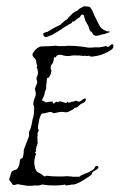

<svg xmlns="http://www.w3.org/2000/svg" viewBox="-20 -596 385 617"><path d="M76 1Q72 1 68.5 1Q65 1 61 0Q56 -1 49.5 -2Q43 -3 37 -4Q33 -4 29 -2Q25 -1 21 -2Q19 -6 16 -9.5Q13 -13 10 -17Q9 -19 11 -26Q13 -30 13.5 -33Q14 -36 15 -38Q17 -45 19 -46L25 -49Q29 -49 31 -51Q34 -51 38 -57Q40 -60 43 -71Q43 -76 44 -80Q45 -84 46 -86Q50 -86 53 -89L56 -103Q56 -112 57 -116Q59 -121 61 -126.5Q63 -132 65 -137Q67 -142 69 -147.5Q71 -153 73 -158Q74 -162 73 -166V-168Q73 -172 75 -176L78 -183Q80 -189 80 -189Q81 -192 83 -203Q85 -216 86 -217Q88 -222 89 -232Q89 -244 90 -247Q90 -254 87 -261Q87 -266 89 -274L93 -285Q95 -288 95 -297Q94 -301 93.5 -304.5Q93 -308 92 -310L95 -319L99 -328Q100 -332 99 -336Q97 -342 97 -342Q97 -344 97.5 -346Q98 -348 99 -350Q102 -356 102 -362Q102 -363 102 -365Q102 -367 101 -369Q101 -374 100 -375L98 -377Q99 -378 98 -381L100 -384Q96 -393 96 -402Q94 -407 88 -412Q82 -419 86 -426Q100 -447 116 -447Q124 -447 135 -447.5Q146 -448 157 -449Q163 -449 166 -448H186Q188 -448 191 -448Q194 -448 196 -449Q223 -449 245 -446L264 -443H270Q279 -443 283 -444H301Q304 -445 306.5 -445Q309 -445 311 -446Q313 -446 315 -446.5Q317 -447 319 -448L323 -447Q326 -444 328 -446H330Q331 -447 333 -449Q335 -451 339 -454Q343 -454 343 -453Q343 -453 345 -451V-450Q344 -449 344 -446V-445Q344 -438 326 -429Q306 -418 283 -415Q281 -415 279 -414.5Q277 -414 275 -414Q269 -414 266 -417Q257 -415 256 -416Q256 -418 247 -416Q246 -417 241 -417Q236 -417 235 -418Q231 -417 223 -418Q211 -418 208 -417Q205 -416 202 -416Q199 -416 196 -416Q193 -416 189.5 -416.5Q186 -417 183 -418Q180 -419 177.5 -419.5Q175 -420 173 -420Q167 -420 162 -417Q161 -416 161 -415Q161 -414 159 -412Q158 -411 156 -412Q155 -412 153 -410Q153 -401 151 -398Q151 -396 150 -394.5Q149 -393 148 -391Q144 -387 144 -385Q142 -381 143 -374Q147 -368 144 -364Q144 -361 143 -358.5Q142 -356 141 -354Q138 -348 136 -346Q132 -345 132 -346Q130 -342 130 -332Q129 -326 128.5 -322.5Q128 -319 128 -318Q130 -313 127 -307Q123 -301 124 -297Q123 -295 122.5 -292Q122 -289 120 -285Q116 -278 114 -273Q119 -273 121 -271Q122 -270 123.5 -269.5Q125 -269 126 -267Q128 -267 131 -267.5Q134 -268 138 -269Q147 -269 150 -270Q148 -268 150 -266V-265Q153 -262 156 -265Q159 -270 163 -269Q165 -266 168 -269Q170 -270 175 -270Q177 -269 179.5 -269Q182 -269 184 -267Q186 -266 188.5 -266Q191 -266 193 -265L195 -267Q196 -267 197 -269H199Q200 -269 199 -267Q198 -266 200 -266Q206 -266 210 -269Q214 -269 217.5 -270Q221 -271 223 -272Q227 -273 229 -271Q230 -268 236 -270Q241 -272 244 -275Q247 -278 254 -280Q256 -278 256 -276V-274Q255 -272 253 -269.5Q251 -267 249 -266Q247 -265 244.5 -264Q242 -263 239 -261Q237 -260 230 -253Q229 -252 225 -250Q222 -249 221 -250Q219 -249 218 -247.5Q217 -246 216 -245L200 -237Q193 -234 185 -236Q178 -237 172 -236L162 -234L153 -232L147 -235Q143 -237 139 -236L127 -233Q124 -232 121 -232Q118 -232 116 -231Q112 -230 110 -223Q109 -220 107.5 -217Q106 -214 106 -210Q105 -206 104.5 -202.5Q104 -199 103 -195Q102 -191 102 -188Q102 -185 102 -182Q106 -178 103 -173Q99 -166 101 -164Q101 -163 101 -160.5Q101 -158 100 -154Q99 -151 101 -149Q101 -146 100 -145Q100 -144 100.5 -142Q101 -140 101 -138Q101 -135 99 -129Q98 -128 98 -127Q98 -126 97 -124Q97 -121 95 -115Q96 -114 96 -111Q96 -110 94 -108Q92 -106 93 -104Q94 -104 96 -102Q94 -97 93 -92.5Q92 -88 91 -84Q91 -82 90.5 -79.5Q90 -77 90 -75Q90 -71 90.5 -67.5Q91 -64 92 -60Q95 -46 102 -42Q103 -41 104.5 -41Q106 -41 107 -40Q111 -38 112 -37Q114 -36 117 -33Q117 -33 118.5 -32Q120 -31 121 -30Q124 -28 126 -30Q130 -32 133 -31Q140 -30 147.5 -29.5Q155 -29 164 -29Q173 -29 180.5 -29Q188 -29 195 -30Q200 -29 205 -29Q210 -29 214 -28H234Q235 -28 235.5 -28.5Q236 -29 237 -29Q238 -31 238.5 -31Q239 -31 240 -32Q244 -34 249 -36Q254 -38 259 -40Q265 -42 269.5 -45Q274 -48 278 -50Q283 -53 284 -57Q286 -62 290 -63Q295 -62 296 -60V-56Q290 -50 287 -49Q285 -48 282 -46Q279 -44 277 -42L274 -35Q273 -34 270.5 -32Q268 -30 265 -28L251 -19Q247 -17 243.5 -14.5Q240 -12 236 -10Q232 -8 229 -7Q226 -6 224 -5Q224 -5 217 -3Q215 -3 212 -3Q209 -3 207 -2Q203 -1 199.5 -1Q196 -1 192 0Q191 -1 190.5 -1.5Q190 -2 188 -3Q188 -3 187 -3Q186 -3 184 -2Q178 -1 170.5 -0.5Q163 0 154 0Q145 0 137 -0.5Q129 -1 124 -2Q117 -4 112 -2Q105 1 99 0H92Q86 0 83 1ZM126 -477Q124 -477 121.5 -480Q119 -483 119 -484Q119 -490 121 -490L129 -493Q131 -493 133 -494Q135 -495 136 -496Q140 -498 144.5 -501Q149 -504 153 -506L171 -515Q176 -517 178.5 -520.5Q181 -524 184 -525Q186 -528 190 -530.5Q194 -533 197 -535Q199 -539 202 -541.5Q205 -544 206 -546Q209 -548 211 -550.5Q213 -553 216 -555Q222 -559 225 -560Q228 -561 231 -564Q234 -567 235 -568L248 -575Q250 -576 254 -575.5Q258 -575 262 -575Q268 -575 270.5 -571.5Q273 -568 275 -565Q277 -561 278.5 -557.5Q280 -554 282 -549Q284 -545 286.5 -540Q289 -535 292 -529Q295 -523 298 -517Q301 -511 305 -506Q307 -505 309.5 -503Q312 -501 313 -500Q315 -499 317 -498.5Q319 -498 322 -496Q324 -495 327 -495Q330 -495 331 -495Q333 -495 333 -493.5Q333 -492 331 -492Q327 -491 323.5 -489.5Q320 -488 317 -487Q314 -486 309.5 -485.5Q305 -485 300 -483Q296 -481 289 -481Q286 -481 284.5 -482Q283 -483 282 -483Q278 -486 277 -489Q276 -494 271 -495Q268 -498 266 -505Q265 -513 260 -519Q259 -521 257.5 -524Q256 -527 254 -530Q254 -532 253 -535Q252 -538 251 -540Q250 -549 246 -549Q243 -550 241 -548L237 -542Q236 -540 233 -538.5Q230 -537 227 -535Q225 -533 222 -530Q219 -527 215 -527Q212 -527 211.5 -525Q211 -523 210 -522L205 -519Q202 -519 198 -515Q193 -512 187.5 -509Q182 -506 177 -502Q167 -495 154 -488Q151 -485 140 -481Q132 -477 126 -477Z"/></svg>

Font: Estonia
Style: Regular
Weight: 400
Designer: Robert E. Leuschke
Foundry: Robert E. Leuschke
Version: Version 1.014; ttfautohint (v1.8.3)